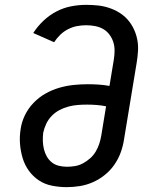

<svg xmlns="http://www.w3.org/2000/svg" viewBox="-20 -763 640 791"><path d="M255 8Q224 8 194 2Q164 -4 140 -20Q116 -36 99 -59.5Q82 -83 73.5 -111Q65 -139 62.5 -169.5Q60 -200 65 -231Q69 -260 82.5 -288Q96 -316 118 -339Q140 -362 167.5 -377.5Q195 -393 224.5 -401.5Q254 -410 283.5 -413Q313 -416 342 -416Q364 -416 386.5 -414.5Q409 -413 431 -409L449 -518Q452 -536 452 -555Q452 -574 446.5 -590.5Q441 -607 430.5 -621Q420 -635 405 -643.5Q390 -652 372 -655.5Q354 -659 335 -659Q316 -659 297.5 -655.5Q279 -652 261 -643Q243 -634 228.5 -620Q214 -606 203 -589L117 -627Q135 -655 159.5 -678Q184 -701 213 -716Q242 -731 273 -737Q304 -743 335 -743Q359 -743 383 -740.5Q407 -738 429.5 -730.5Q452 -723 471.5 -711Q491 -699 506 -682Q521 -665 531 -644Q541 -623 545.5 -600Q550 -577 548.5 -552.5Q547 -528 543 -504L491 -189Q487 -162 477.5 -135.5Q468 -109 451.5 -85Q435 -61 412 -42.5Q389 -24 363 -12.5Q337 -1 309.5 3.5Q282 8 255 8ZM256 -76Q273 -76 290 -79Q307 -82 322.5 -90.5Q338 -99 351.5 -111Q365 -123 374 -138Q383 -153 388.5 -169.5Q394 -186 397 -203L417 -325Q398 -329 378 -330.5Q358 -332 338 -332Q319 -332 300 -330.5Q281 -329 262 -324Q243 -319 225 -309.5Q207 -300 193 -285.5Q179 -271 170.5 -253Q162 -235 158 -216Q156 -199 156.5 -182Q157 -165 161 -148.5Q165 -132 173 -118Q181 -104 193.5 -94Q206 -84 222.5 -80Q239 -76 256 -76Z"/></svg>

Font: Iosevka Slab Medium Extended
Style: Italic
Weight: 500
Width: 7
Italic angle: -9°
Monospace: yes
Designer: Belleve Invis
Foundry: Belleve Invis
Version: Version 11.1.0; ttfautohint (v1.8.3)